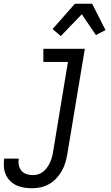

<svg xmlns="http://www.w3.org/2000/svg" viewBox="-70 -780 590 1023"><path d="M101 223Q79 223 57.5 219.5Q36 216 17.5 207.5Q-1 199 -15.5 184.5Q-30 170 -38.5 151.5Q-47 133 -49 111Q-51 89 -48 68L-47 65H30V66Q27 84 30.5 101Q34 118 45 130.5Q56 143 72.5 148Q89 153 106 153Q121 153 135.5 148Q150 143 161.5 133.5Q173 124 182 111Q191 98 197 84.5Q203 71 207 56.5Q211 42 213 28L292 -450H161V-520H382L289 39Q285 62 278.5 85Q272 108 260 129.5Q248 151 231 169.5Q214 188 192 200.5Q170 213 147 218Q124 223 101 223ZM254 -588 210 -625 329 -760H421L492 -620L441 -593L366 -704Z"/></svg>

Font: Iosevka Term Curly
Style: Italic
Weight: 400
Italic angle: -9°
Designer: Belleve Invis
Foundry: Belleve Invis
Version: Version 32.3.0